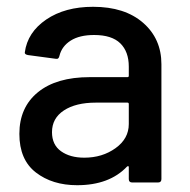

<svg xmlns="http://www.w3.org/2000/svg" viewBox="-20 -537 560 565"><path d="M455 -348V-10Q455 0 445 0H369Q359 0 359 -10V-45Q359 -50 354 -47Q302 8 207 8Q134 8 85.5 -29.5Q37 -67 37 -143Q37 -221 91.5 -265.5Q146 -310 244 -310H355Q359 -310 359 -314V-341Q359 -385 334 -409.5Q309 -434 257 -434Q214 -434 188 -417.5Q162 -401 155 -373Q153 -362 144 -364L62 -375Q52 -377 53 -383Q61 -442 116 -479.5Q171 -517 254 -517Q347 -517 401 -470Q455 -423 455 -348ZM359 -172V-231Q359 -235 355 -235H262Q203 -235 168 -212Q133 -189 133 -148Q133 -111 159.5 -92Q186 -73 228 -73Q281 -73 320 -101Q359 -129 359 -172Z"/></svg>

Font: BarlowMedium
Style: Regular
Weight: 500
Designer: Jeremy Tribby
Foundry: Tribby Type
Version: Version 1.422